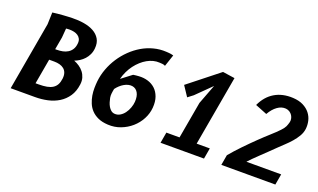

<svg xmlns="http://www.w3.org/2000/svg" viewBox="-79 -1209 2758 1665"><g transform="rotate(20 1300.0 -376.5)"><path d="M335.5 -565 315 -450H329.5Q357.5 -450 383.8 -455.2Q410 -460.5 431 -473.8Q452 -487 465.8 -509Q479.5 -531 482.5 -564Q485 -589 476.2 -606Q467.5 -623 452 -633.2Q436.5 -643.5 416.2 -648Q396 -652.5 375.5 -652.5Q368.5 -652.5 359.2 -652Q350 -651.5 342.5 -650.5ZM68 0 179 -631 182.5 -740.5Q204 -743.5 228.8 -746Q253.5 -748.5 278 -750.2Q302.5 -752 324.5 -753Q346.5 -754 363 -754.5Q419 -756 470.5 -747.5Q522 -739 560.8 -717.8Q599.5 -696.5 620.5 -661.2Q641.5 -626 636.5 -574Q633.5 -542 621.2 -516.2Q609 -490.5 591 -470.8Q573 -451 550.5 -436.5Q528 -422 504 -413Q530.5 -403 554.2 -386.8Q578 -370.5 595 -348.5Q612 -326.5 620.2 -298.8Q628.5 -271 624 -237.5Q615.5 -171 584.8 -125.8Q554 -80.5 508.8 -52.5Q463.5 -24.5 407.8 -12.2Q352 0 293 0ZM256 -114H284.5Q328 -114 359.8 -120Q391.5 -126 413 -139.8Q434.5 -153.5 446.8 -176.2Q459 -199 463 -232.5Q466.5 -263.5 458.8 -285.2Q451 -307 434.5 -320.5Q418 -334 394.8 -340.2Q371.5 -346.5 344.5 -346.5H297Z M1259 -640Q1253.5 -643.5 1246.5 -645.5Q1239.5 -647.5 1232.5 -648.2Q1225.5 -649 1218.5 -649.2Q1211.5 -649.5 1205.5 -650Q1177.5 -652 1149 -644.8Q1120.5 -637.5 1093.2 -622.2Q1066 -607 1040.8 -584.2Q1015.5 -561.5 994.2 -533.2Q973 -505 956.8 -471.2Q940.5 -437.5 931 -400L1026 -472.5Q1040 -475 1053 -476Q1066 -477 1077.5 -478Q1121.5 -481 1160.8 -469.2Q1200 -457.5 1229 -430.8Q1258 -404 1273.2 -362Q1288.5 -320 1284 -262.5Q1279.5 -207 1252.8 -156.5Q1226 -106 1183 -68.2Q1140 -30.5 1084.5 -9.2Q1029 12 967 8.5Q913 5.5 875.5 -11.5Q838 -28.5 813.2 -54.8Q788.5 -81 774.8 -114.2Q761 -147.5 755.2 -182.2Q749.5 -217 750 -251Q750.5 -285 753.5 -313.5Q760 -373 781.2 -430.2Q802.5 -487.5 835.5 -538Q868.5 -588.5 912 -630.8Q955.5 -673 1006 -702.8Q1056.5 -732.5 1113 -747.2Q1169.5 -762 1229 -758.5Q1238 -757.5 1254.5 -756.8Q1271 -756 1295.5 -749ZM1053 -378Q1035 -380.5 1016 -375.8Q997 -371 978.8 -360.5Q960.5 -350 943.5 -334.5Q926.5 -319 913 -300.5Q910.5 -287.5 908.8 -276.8Q907 -266 906 -256.2Q905 -246.5 905 -237Q905 -227.5 907 -217Q910.5 -198 916.8 -178Q923 -158 932.8 -141.5Q942.5 -125 956 -113.5Q969.5 -102 987.5 -100Q1015 -97 1038.8 -110.8Q1062.5 -124.5 1080 -148Q1097.5 -171.5 1108.2 -200.8Q1119 -230 1121 -258Q1124.5 -309.5 1106.2 -341Q1088 -372.5 1053 -378Z M1650 -440 1719 -621.5 1581.5 -486 1533 -449 1471.5 -541.5 1750.5 -762.5 1862 -746 1748 -100H1869.5L1852 0H1451L1468.5 -100H1590Z M2012 0 2028.5 -95Q2048.5 -119.5 2073.5 -147.2Q2098.5 -175 2125.8 -203.2Q2153 -231.5 2180.5 -259Q2208 -286.5 2233.2 -310.8Q2258.5 -335 2279.8 -355Q2301 -375 2315.5 -387.5Q2343.5 -412.5 2363 -431.2Q2382.5 -450 2395.5 -464Q2408.5 -478 2416.2 -488.5Q2424 -499 2428.5 -508.5Q2433 -518 2436 -527.5Q2439 -537 2442.5 -548.5Q2447 -564 2444.2 -581Q2441.5 -598 2432.2 -612.8Q2423 -627.5 2407.5 -637.8Q2392 -648 2372 -650Q2331.5 -653.5 2293.8 -626.2Q2256 -599 2227 -548L2118 -591.5Q2158 -678.5 2229.5 -721Q2301 -763.5 2398.5 -758.5Q2455 -755.5 2494.2 -735.5Q2533.5 -715.5 2557.2 -685Q2581 -654.5 2589.5 -617.2Q2598 -580 2593.5 -543Q2589 -507.5 2569.8 -475Q2550.5 -442.5 2525 -413.2Q2499.5 -384 2471.5 -358Q2443.5 -332 2421.5 -310.5Q2391 -280.5 2358.8 -249.5Q2326.5 -218.5 2297.2 -190.5Q2268 -162.5 2244.2 -139Q2220.5 -115.5 2207 -100H2528L2510.5 0Z"/></g></svg>

Font: B612
Style: Bold Italic
Weight: 700
Italic angle: -10°
Designer: Nicolas Chauveau, Thomas Paillot, Jonathan Favre-Lamarine, Jean-Luc Vinot
Foundry: AIRBUS
Version: Version 1.008